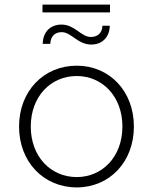

<svg xmlns="http://www.w3.org/2000/svg" viewBox="-20 -812 667 836"><path d="M314 4C456 4 563 -106 563 -261C563 -416 456 -526 314 -526C171 -526 63 -416 63 -261C63 -106 171 4 314 4ZM314 -41C201 -41 114 -130 114 -261C114 -392 201 -481 314 -481C426 -481 513 -392 513 -261C513 -130 426 -41 314 -41ZM377 -618C425 -618 457 -650 458 -700H426C425 -669 406 -651 375 -651C334 -651 305 -705 248 -705C199 -705 167 -673 166 -621H199C200 -653 218 -672 249 -672C290 -672 319 -618 377 -618ZM165 -758H459V-792H165Z"/></svg>

Font: Chess Sans Light
Style: Regular
Weight: 300
Designer: Wolf Bōese
Foundry: Wolf Bōese
Version: Version 7.223;Glyphs 3.3 (3306)